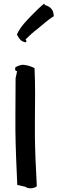

<svg xmlns="http://www.w3.org/2000/svg" viewBox="-20 -1017 358 1034"><path d="M63 -312C64 -218 69 -112 73 -21L117 -11C132 2 166 -2 178 -14L177 -41C173 -114 169 -200 168 -278V-372C168 -421 169 -464 169 -511C169 -551 168 -614 166 -650C151 -658 134 -664 114 -667C94 -671 77 -662 63 -655C61 -645 59 -634 72 -634C69 -622 67 -605 64 -596C64 -532 63 -472 63 -406ZM71 -831C75 -823 80 -815 87 -806C96 -795 106 -792 116 -789C125 -791 123 -802 117 -804C137 -824 160 -845 184 -863C210 -884 240 -912 270 -930C268 -940 269 -954 258 -968C247 -982 234 -986 224 -989L217 -997C197 -981 174 -958 155 -939C125 -908 89 -873 71 -831Z"/></svg>

Font: Hussar Pisanka
Style: Regular
Weight: 400
Designer: Robert Jablonski
Foundry: Cannot Into Space Fonts
Version: Version 1.070